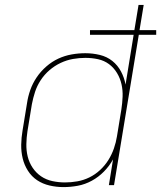

<svg xmlns="http://www.w3.org/2000/svg" viewBox="-20 -755 657 783"><path d="M239 8Q210 8 182 1.5Q154 -5 131.5 -20Q109 -35 94 -58.5Q79 -82 72.5 -109Q66 -136 66.5 -165Q67 -194 72 -223L90 -333Q94 -361 103.5 -388Q113 -415 129.5 -439.5Q146 -464 169 -484Q192 -504 218 -516Q244 -528 272 -533Q300 -538 328 -538Q358 -538 387 -531Q416 -524 438 -506.5Q460 -489 473.5 -463.5Q487 -438 492 -410L525 -613H347V-632H528L545 -735H566L549 -632H617V-613H546L445 0H424L441 -105Q426 -78 404 -55.5Q382 -33 354.5 -18Q327 -3 297.5 2.5Q268 8 239 8ZM245 -11Q270 -11 295.5 -15.5Q321 -20 344.5 -31.5Q368 -43 388 -61.5Q408 -80 422 -102.5Q436 -125 444.5 -149.5Q453 -174 457 -199L475 -309Q479 -335 480 -361Q481 -387 475.5 -411.5Q470 -436 457 -457.5Q444 -479 424.5 -493.5Q405 -508 380 -513.5Q355 -519 328 -519Q303 -519 277.5 -514.5Q252 -510 227.5 -498.5Q203 -487 182 -469Q161 -451 146 -428Q131 -405 123 -380.5Q115 -356 110 -330L92 -220Q88 -194 87.5 -167.5Q87 -141 93 -116.5Q99 -92 113 -71Q127 -50 147.5 -36Q168 -22 193.5 -16.5Q219 -11 245 -11Z"/></svg>

Font: Iosevka Curly ThExObl
Style: Regular
Weight: 100
Width: 7
Italic angle: -9°
Monospace: yes
Designer: Belleve Invis
Foundry: Belleve Invis
Version: Version 11.1.0; ttfautohint (v1.8.3)